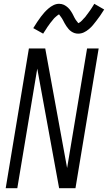

<svg xmlns="http://www.w3.org/2000/svg" viewBox="-20 -990 568 1010"><path d="M10 0 132 -735H218L333 -106L438 -735H499L377 0H291L176 -629L71 0ZM391 -813Q381 -813 372 -816Q363 -819 355 -824.5Q347 -830 341 -837Q335 -844 329.5 -852Q324 -860 320 -867.5Q316 -875 311 -884.5Q306 -894 300.5 -901Q295 -908 291 -914Q289 -914 285.5 -911.5Q282 -909 279 -906.5Q276 -904 272 -900.5Q268 -897 266 -895Q264 -893 262 -890.5Q260 -888 258 -885.5Q256 -883 254 -880.5Q252 -878 249.5 -875Q247 -872 244.5 -869Q242 -866 240 -862.5Q238 -859 235 -855.5Q232 -852 229.5 -848Q227 -844 224.5 -840Q222 -836 219 -831.5Q216 -827 213 -822.5Q210 -818 207 -813L155 -842Q166 -860 176 -875Q186 -890 195.5 -902.5Q205 -915 213.5 -924.5Q222 -934 234.5 -945Q247 -956 261.5 -963Q276 -970 291 -970Q298 -970 304.5 -968.5Q311 -967 316.5 -964.5Q322 -962 327.5 -958Q333 -954 337.5 -950Q342 -946 346 -941Q350 -936 353.5 -930.5Q357 -925 360 -920Q363 -915 365.5 -909.5Q368 -904 371.5 -897.5Q375 -891 378.5 -885.5Q382 -880 385.5 -876.5Q389 -873 392 -868Q394 -869 397.5 -871Q401 -873 404 -875.5Q407 -878 411 -882Q415 -886 416.5 -888Q418 -890 420 -892Q422 -894 424.5 -896.5Q427 -899 429 -901.5Q431 -904 433 -907Q435 -910 437.5 -913Q440 -916 442.5 -919.5Q445 -923 447.5 -926.5Q450 -930 453 -934Q456 -938 458.5 -942Q461 -946 464 -950.5Q467 -955 470 -960Q473 -965 476 -970L528 -940Q517 -922 506.5 -907Q496 -892 486.5 -880Q477 -868 469 -858Q461 -848 448 -837Q435 -826 421 -819.5Q407 -813 391 -813Z"/></svg>

Font: Iosevka Curly Light Oblique
Style: Regular
Weight: 300
Italic angle: -9°
Monospace: yes
Designer: Belleve Invis
Foundry: Belleve Invis
Version: Version 11.1.0; ttfautohint (v1.8.3)